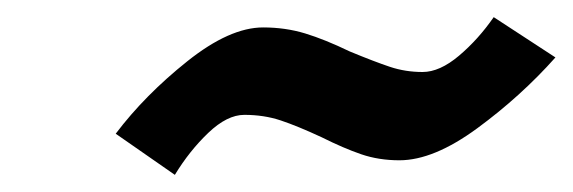

<svg xmlns="http://www.w3.org/2000/svg" viewBox="-20 -786 668 224"><path d="M287 -754Q313 -754 336 -747Q359 -740 388 -726Q417 -714 435 -708Q453 -702 473 -702Q493 -702 515.5 -721Q538 -740 556 -766L628 -719Q588 -674 537 -636.5Q486 -599 446 -599Q422 -599 401.5 -606Q381 -613 355 -626Q327 -639 307.5 -645.5Q288 -652 265 -652Q245 -652 223 -631Q201 -610 184 -582L115 -630Q149 -675 198.5 -714.5Q248 -754 287 -754Z"/></svg>

Font: Teachers SemiBold
Style: Italic
Weight: 600
Designer: Alfredo Marco Pradil & Chank Diesel
Version: Version 0.009